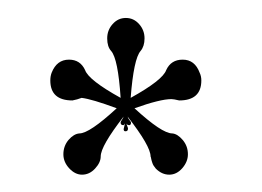

<svg xmlns="http://www.w3.org/2000/svg" viewBox="-20 -655 295 216"><path d="M170.4 -458.5Q162.1 -458.5 155.3 -465.3Q152.3 -468.8 151.4 -471.7Q150.4 -474.6 150.1 -476.3Q149.9 -478 149.4 -479Q149.4 -490.7 123.5 -523.9Q124.5 -521 126 -519.5Q127.4 -518.1 127.4 -516.6Q127 -514.2 125.5 -514.2Q123 -514.2 122.1 -516.1Q123 -513.2 123.5 -512.2Q124 -511.2 124 -510.3Q124 -507.3 121.1 -507.3Q119.1 -507.3 119.1 -509.8L120.6 -516.1Q119.6 -514.2 118.7 -514.2Q115.7 -514.2 115.7 -517.1Q115.7 -518.1 116.9 -519.8Q118.2 -521.5 119.1 -523.9Q93.3 -490.7 93.3 -479Q93.3 -472.2 86.9 -465.3Q80.6 -458.5 72.3 -458.5Q64.5 -458.5 57.9 -465.6Q51.3 -472.7 51.3 -481.4Q51.3 -490.7 57.1 -497.6Q63 -504.4 69.3 -504.9Q80.6 -504.9 111.3 -533.2Q83.5 -543.5 71.8 -544.9Q66.9 -543 61.5 -542Q36.6 -542 36.6 -564.5Q36.6 -569.3 38.1 -573.2Q43.9 -587.9 57.6 -587.9Q70.3 -587.9 75.7 -576.2Q79.6 -564.9 115.7 -544.9Q112.8 -588.9 105 -597.7Q100.6 -602.5 100.6 -611.8Q100.6 -621.1 106.7 -627.9Q112.8 -634.8 121.6 -634.8Q130.4 -634.8 136.5 -627.9Q142.6 -621.1 142.6 -611.8Q142.6 -603 138.2 -597.7Q130.4 -588.9 127 -544.9Q163.1 -564.9 167 -576.2Q172.4 -587.9 185.5 -587.9Q199.2 -587.9 204.6 -573.2Q206.5 -569.3 206.5 -564.5Q206.5 -542 181.6 -542Q175.3 -543.5 172.9 -543.5Q160.2 -543.5 131.3 -533.2Q162.1 -504.9 173.8 -504.9Q179.7 -504.4 185.5 -497.6Q191.4 -490.7 191.4 -481.4Q191.4 -473.1 185.1 -465.8Q178.7 -458.5 170.4 -458.5Z"/></svg>

Font: Quaaykop
Style: Regular
Weight: 400
Designer: Tup Wanders
Foundry: Free font, DO NOT SELL
Version: Version 1.00;July 31, 2023;FontCreator 11.5.0.2430 64-bit